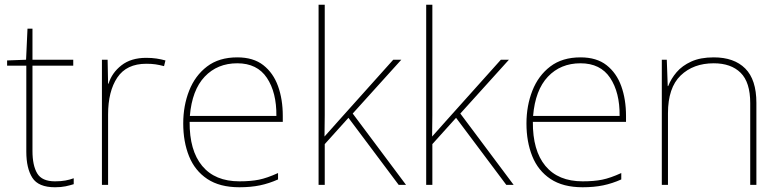

<svg xmlns="http://www.w3.org/2000/svg" viewBox="-20 -780 3295 810"><path d="M212 -15Q237 -15 256 -18.5Q275 -22 291 -28V-3Q275 2 256.5 6Q238 10 212 10Q142 10 116.5 -30Q91 -70 91 -140V-503H10V-525L90 -528L96 -659H117V-528H289V-503H117V-143Q117 -82 137 -48.5Q157 -15 212 -15Z M597 -536Q621 -536 640.5 -533Q660 -530 678 -525L672 -501Q653 -506 636.5 -508.5Q620 -511 597 -511Q514 -511 475 -453Q436 -395 436 -297V0H410V-528H434L436 -427H438Q452 -473 492.5 -504.5Q533 -536 597 -536Z M981 -538Q1049 -538 1091 -505Q1133 -472 1153 -416.5Q1173 -361 1173 -291V-266H780Q779 -145 833 -80Q887 -15 990 -15Q1038 -15 1072.5 -22Q1107 -29 1153 -50V-23Q1115 -6 1076.5 2Q1038 10 990 10Q907 10 854.5 -25Q802 -60 777.5 -121Q753 -182 753 -259Q753 -334 778 -397.5Q803 -461 853.5 -499.5Q904 -538 981 -538ZM981 -513Q897 -513 843.5 -456.5Q790 -400 781 -291H1146Q1147 -390 1106 -451.5Q1065 -513 981 -513Z M1350 -385Q1350 -337 1350 -294Q1350 -251 1349 -204Q1366 -223 1378 -236.5Q1390 -250 1406 -268L1639 -528H1673L1468 -301L1693 0H1662L1450 -283L1350 -172V0H1324V-760H1350Z M1804 -385Q1804 -337 1804 -294Q1804 -251 1803 -204Q1820 -223 1832 -236.5Q1844 -250 1860 -268L2093 -528H2127L1922 -301L2147 0H2116L1904 -283L1804 -172V0H1778V-760H1804Z M2429 -538Q2497 -538 2539 -505Q2581 -472 2601 -416.5Q2621 -361 2621 -291V-266H2228Q2227 -145 2281 -80Q2335 -15 2438 -15Q2486 -15 2520.5 -22Q2555 -29 2601 -50V-23Q2563 -6 2524.5 2Q2486 10 2438 10Q2355 10 2302.5 -25Q2250 -60 2225.5 -121Q2201 -182 2201 -259Q2201 -334 2226 -397.5Q2251 -461 2301.5 -499.5Q2352 -538 2429 -538ZM2429 -513Q2345 -513 2291.5 -456.5Q2238 -400 2229 -291H2594Q2595 -390 2554 -451.5Q2513 -513 2429 -513Z M2991 -538Q3077 -538 3124 -491Q3171 -444 3171 -346V0H3145V-345Q3145 -433 3104.5 -473Q3064 -513 2991 -513Q2905 -513 2851.5 -461.5Q2798 -410 2798 -302V0H2772V-528H2793L2797 -417H2799Q2811 -448 2834.5 -475.5Q2858 -503 2896.5 -520.5Q2935 -538 2991 -538Z"/></svg>

Font: Noto Sans Cherokee Thin
Style: Regular
Weight: 100
Designer: Monotype Design Team
Foundry: Monotype Imaging Inc.
Version: Version 2.001; ttfautohint (v1.8.4.7-5d5b)